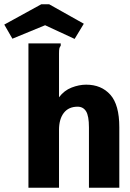

<svg xmlns="http://www.w3.org/2000/svg" viewBox="-90 -878 610 898"><path d="M43 -675H194V-664Q189 -658 187.5 -651Q186 -644 186 -627V-423Q210 -455 245 -468.5Q280 -482 313 -482Q384 -482 426 -435Q468 -388 468 -283V0H326V-282Q326 -336 312.5 -357.5Q299 -379 273 -379Q231 -379 208.5 -350Q186 -321 186 -270V0H43ZM-32 -697 -70 -763 103 -858H140L302 -767L259 -696L121 -760Z"/></svg>

Font: Inconsolata Black
Style: Regular
Weight: 900
Monospace: yes
Designer: Raph Levien, Cyreal, Brenton Simpson
Foundry: Raph Levien, Cyreal, Google
Version: Version 3.001; ttfautohint (v1.8.2.53-6de2)